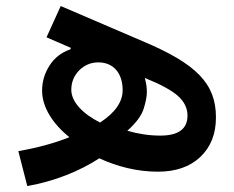

<svg xmlns="http://www.w3.org/2000/svg" viewBox="-20 -566 780 639"><path d="M70.8 53.2C162.1 37.1 244.1 3.9 310.5 -39.1C370.6 -11.2 437.5 5.4 505.4 5.4C564.5 5.4 611.8 -10.7 646.5 -43.5C681.2 -76.2 698.7 -120.1 698.7 -175.3C698.7 -287.6 634.3 -353.5 454.1 -429.2L182.1 -545.9L134.8 -441.9L215.8 -406.7L214.4 -401.9C184.6 -391.6 161.6 -374 145 -348.1C128.4 -322.3 120.1 -294.4 120.1 -264.2C120.1 -209 155.8 -153.8 210.9 -109.4C163.6 -90.3 105.5 -74.2 41 -63ZM313 -158.2C255.9 -187 217.3 -226.6 217.3 -267.1C217.3 -292.5 226.1 -314 243.7 -332C261.2 -349.6 282.7 -358.4 307.6 -358.4C356.9 -358.4 388.2 -322.8 388.2 -266.1C388.2 -227.1 363.3 -190.9 313 -158.2ZM403.8 -130.9C431.6 -155.8 449.7 -179.2 457.5 -202.1C464.8 -225.1 468.8 -244.1 468.8 -260.3C468.8 -275.4 466.3 -291 461.9 -306.6C513.7 -285.6 550.3 -266.1 571.8 -247.1C593.3 -228 604 -206.1 604 -181.2C604 -136.7 573.7 -114.7 513.2 -114.7C475.6 -114.7 438.5 -120.6 403.8 -130.9Z"/></svg>

Font: Estedad SemiBold
Style: Regular
Weight: 600
Designer: Amin Abedi
Version: Version 7.3